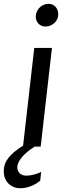

<svg xmlns="http://www.w3.org/2000/svg" viewBox="-64 -769 350 1007"><path d="M118.2 0Q98.1 12.2 81.5 25.6Q64.9 39.1 52.7 53Q40.5 66.9 33.7 81.1Q26.9 95.2 26.9 108.9Q26.9 127.4 39.6 139.9Q52.2 152.3 75.7 152.3Q84.5 152.3 95.2 150.6Q106 148.9 116.5 146Q127 143.1 136.2 139.6Q145.5 136.2 151.9 132.3L147 178.2Q126.5 196.3 98.1 207.3Q69.8 218.3 43 218.3Q22.5 218.3 6.3 211.2Q-9.8 204.1 -21.2 192.1Q-32.7 180.2 -38.6 163.8Q-44.4 147.5 -44.4 128.9Q-44.4 109.9 -38.6 92.8Q-32.7 75.7 -20.3 59.6Q-7.8 43.5 11.2 27.6Q30.3 11.7 57.1 -4.9L115.7 -517.6H208.5L149.4 0ZM175.3 -629.9Q152.3 -629.9 137.9 -644.8Q123.5 -659.7 123.5 -682.1Q123.5 -695.8 129.2 -708Q134.8 -720.2 144 -729.5Q153.3 -738.8 165.5 -743.9Q177.7 -749 190.9 -749Q201.7 -749 211.2 -744.9Q220.7 -740.7 227.3 -733.4Q233.9 -726.1 237.8 -716.1Q241.7 -706.1 241.7 -694.8Q241.7 -680.7 236.1 -668.7Q230.5 -656.7 221.2 -648.2Q211.9 -639.6 200 -634.8Q188 -629.9 175.3 -629.9Z"/></svg>

Font: Proza Libre
Style: Italic
Weight: 400
Designer: Jasper de Waard
Foundry: Jasper de Waard
Version: Version 1.000; ttfautohint (v1.4.1.8-43bc)